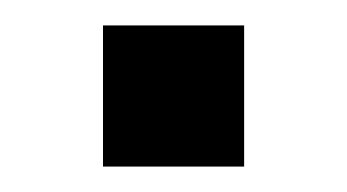

<svg xmlns="http://www.w3.org/2000/svg" viewBox="-20 -131 273 151"><path d="M61 0V-111H172V0Z"/></svg>

Font: Mulish Medium
Style: Regular
Weight: 500
Designer: Vernon Adams
Foundry: Vernon Adams
Version: Version 3.603; ttfautohint (v1.8.3)